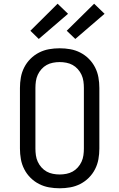

<svg xmlns="http://www.w3.org/2000/svg" viewBox="-20 -1002 640 1030"><path d="M300 8Q271 8 243 3Q215 -2 189.5 -15Q164 -28 143.5 -48.5Q123 -69 110 -94.5Q97 -120 92 -148Q87 -176 87 -205V-530Q87 -559 92 -587Q97 -615 110 -640.5Q123 -666 143.5 -686.5Q164 -707 189.5 -720Q215 -733 243 -738Q271 -743 300 -743Q329 -743 357 -738Q385 -733 410.5 -720Q436 -707 456.5 -686.5Q477 -666 490 -640.5Q503 -615 508 -587Q513 -559 513 -530V-205Q513 -176 508 -148Q503 -120 490 -94.5Q477 -69 456.5 -48.5Q436 -28 410.5 -15Q385 -2 357 3Q329 8 300 8ZM300 -66Q318 -66 336 -69.5Q354 -73 369.5 -81.5Q385 -90 397.5 -104Q410 -118 417.5 -134.5Q425 -151 427.5 -169Q430 -187 430 -205V-530Q430 -548 427.5 -566Q425 -584 417.5 -600.5Q410 -617 397.5 -631Q385 -645 369.5 -653.5Q354 -662 336 -665.5Q318 -669 300 -669Q282 -669 264 -665.5Q246 -662 230.5 -653.5Q215 -645 202.5 -631Q190 -617 182.5 -600.5Q175 -584 172.5 -566Q170 -548 170 -530V-205Q170 -187 172.5 -169Q175 -151 182.5 -134.5Q190 -118 202.5 -104Q215 -90 230.5 -81.5Q246 -73 264 -69.5Q282 -66 300 -66ZM384 -793 338 -837 485 -982 541 -928ZM188 -793 143 -837 289 -982 345 -928Z"/></svg>

Font: Iosevka Etoile
Style: Regular
Weight: 400
Designer: Belleve Invis
Foundry: Belleve Invis
Version: Version 33.2.4